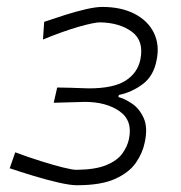

<svg xmlns="http://www.w3.org/2000/svg" viewBox="-20 -525 521 554"><path d="M202 9.5Q183 9.5 149 1.8Q115 -6 77 -17.5Q39 -29 8 -39.5L24 -85.5Q60 -72 96.5 -60.5Q133 -49 161 -42Q189 -35 200.5 -35Q255 -35.5 286.5 -48.5Q318 -61.5 332.8 -81.8Q347.5 -102 352 -123.5Q363.5 -177 325 -204Q286.5 -231 224.5 -231Q191 -230 172 -229.5Q153 -229 135 -228.5L145 -272.5Q160 -272.5 181.8 -271.8Q203.5 -271 236 -270Q307.5 -270 342.2 -292.2Q377 -314.5 385 -353Q396 -407 360.8 -433.2Q325.5 -459.5 268.5 -460.5Q252 -460.5 207.2 -447.8Q162.5 -435 104 -411L107.5 -462Q136.5 -472 168.2 -482Q200 -492 228.2 -498.5Q256.5 -505 275 -505Q330 -505 368.5 -485Q407 -465 424 -430.2Q441 -395.5 432 -352Q423.5 -306 391.8 -282.2Q360 -258.5 323 -251L321.5 -245Q339.5 -240.5 361 -226Q382.5 -211.5 394.8 -184Q407 -156.5 397.5 -113.5Q391.5 -83.5 372.2 -55.5Q353 -27.5 312.5 -9Q272 9.5 202 9.5Z"/></svg>

Font: Commissioner Loud ExtraLight
Style: Italic
Weight: 200
Italic angle: -12°
Designer: Kostas Bartsokas
Foundry: Kostas Bartsokas
Version: Version 1.000; ttfautohint (v1.8.3)